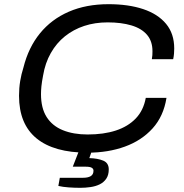

<svg xmlns="http://www.w3.org/2000/svg" viewBox="-20 -718 879 918"><path d="M399 12Q238 12 154.5 -56.5Q71 -125 71 -260Q71 -297 76.5 -330.5Q82 -364 92 -395Q116 -491 171 -558.5Q226 -626 309 -662Q392 -698 499 -698Q594 -698 664.5 -674.5Q735 -651 774 -604Q813 -557 813 -486Q813 -474 812 -461.5Q811 -449 808 -435H706Q708 -445 708.5 -454.5Q709 -464 709 -473Q709 -521 683 -551.5Q657 -582 608.5 -596.5Q560 -611 495 -611Q434 -611 382.5 -594Q331 -577 290.5 -544.5Q250 -512 223 -464.5Q196 -417 186 -357Q183 -341 181 -328.5Q179 -316 178 -305.5Q177 -295 176.5 -286Q176 -277 176 -268Q176 -201 203 -158.5Q230 -116 280.5 -95.5Q331 -75 399 -75Q476 -75 534 -94Q592 -113 629 -151.5Q666 -190 677 -250H776Q762 -162 709.5 -104Q657 -46 577 -17Q497 12 399 12ZM364 180Q337 180 308.5 178Q280 176 259 171L266 132H377Q401 132 414 124Q427 116 427 98Q427 89 418.5 84Q410 79 390 79H328L365 -16H426L407 38Q447 39 473.5 50Q500 61 500 92Q500 119 488 136.5Q476 154 456.5 163.5Q437 173 412.5 176.5Q388 180 364 180Z"/></svg>

Font: Archivo SemiExpanded
Style: Italic
Weight: 400
Width: 6
Italic angle: -10°
Designer: Hector Gatti
Foundry: Omnibus-Type
Version: Version 2.001